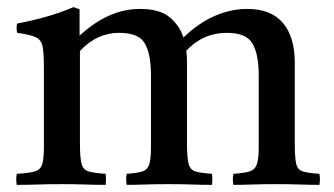

<svg xmlns="http://www.w3.org/2000/svg" viewBox="-20 -517 936 538"><path d="M634 1Q631 -15 634 -30Q664 -32 679 -36.5Q694 -41 699.5 -56Q705 -71 705 -104V-306Q705 -365 687.5 -395Q670 -425 616 -425Q549 -425 502 -375Q504 -359 504 -341V-114Q504 -75 508.5 -58Q513 -41 528 -36.5Q543 -32 574 -30Q576 -15 574 1Q546 1 518 0Q490 -1 452 -1Q415 -1 387.5 0Q360 1 335 1Q332 -15 335 -30Q364 -32 378.5 -36.5Q393 -41 398 -56Q403 -71 403 -104V-306Q403 -365 386 -395Q369 -425 314 -425Q251 -425 204 -374V-114Q204 -75 208.5 -58Q213 -41 228.5 -36.5Q244 -32 276 -30Q278 -15 276 1Q248 1 218.5 0Q189 -1 151 -1Q115 -1 86 0Q57 1 27 1Q24 -15 27 -30Q61 -32 77 -36.5Q93 -41 98 -56Q103 -71 103 -104V-328Q103 -367 99.5 -386Q96 -405 80.5 -412.5Q65 -420 28 -425Q25 -439 28 -451Q70 -459 109 -470Q148 -481 186 -497L203 -491V-417Q284 -492 372 -492Q427 -492 455 -469Q483 -446 494 -412Q537 -453 582 -472.5Q627 -492 673 -492Q739 -492 772.5 -453Q806 -414 806 -341V-114Q806 -75 810 -58Q814 -41 829 -36.5Q844 -32 875 -30Q878 -15 875 1Q847 1 819 0Q791 -1 754 -1Q716 -1 687.5 0Q659 1 634 1Z"/></svg>

Font: Tiro Tamil
Style: Regular
Weight: 400
Designer: Tamil: Fernando Mello & Fiona Ross. Latin: John Hudson.
Foundry: Tiro Typeworks Ltd.
Version: Version 1.52